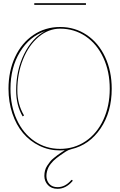

<svg xmlns="http://www.w3.org/2000/svg" viewBox="-20 -930 745 1190"><path d="M512.7 -899.9H192.4V-910.2H512.7ZM672.4 -379.9Q672.4 -235.8 603.3 -133.8Q534.2 -31.7 421.9 -5.4Q403.3 -1 387.2 9.8Q382.3 13.2 369.6 21.7Q356.9 30.3 349.6 35.4Q342.3 40.5 330.3 50Q318.4 59.6 310.8 67.1Q303.2 74.7 294.2 85.9Q285.2 97.2 280 108.2Q274.9 119.1 271.2 132.8Q267.6 146.5 267.6 161.1Q268.1 189.9 285.9 210Q303.7 230 336.9 230Q383.8 230 420.9 187Q424.8 182.6 428.7 186.5Q431.6 189.5 428.7 193.4Q387.7 240.2 336.9 240.2Q298.8 240.2 277.1 217Q255.4 193.8 254.9 161.1Q254.9 143.1 259 127Q263.2 110.8 272.9 96.4Q282.7 82 290.8 71.5Q298.8 61 314.2 48.8Q329.6 36.6 337.2 30.8Q344.7 24.9 361.6 13.9Q378.4 2.9 381.8 1Q368.2 2.4 352.5 2.4Q283.7 2.4 224.4 -26.4Q165 -55.2 122.8 -105.2Q80.6 -155.3 56.6 -226.6Q32.7 -297.9 32.7 -379.9Q32.7 -489.7 73.7 -577.1Q114.7 -664.6 187.7 -713.6Q260.7 -762.7 352.5 -762.7Q444.3 -762.7 517.3 -713.6Q590.3 -664.6 631.3 -577.1Q672.4 -489.7 672.4 -379.9ZM352.5 -752.4Q280.3 -752.4 219.2 -701.2Q158.2 -649.9 122.8 -562Q87.4 -474.1 87.4 -370.1Q87.4 -284.7 128.9 -214.4L120.6 -208.5Q80.1 -276.4 80.1 -370.1Q80.1 -496.1 130.1 -596.2Q180.2 -696.3 260.3 -737.3Q162.6 -704.1 103.8 -607.7Q44.9 -511.2 44.9 -379.9Q44.9 -273.4 84.2 -188.2Q123.5 -103 193.8 -55.2Q264.2 -7.3 352.5 -7.3Q440.9 -7.3 511.2 -55.2Q581.5 -103 620.8 -188.2Q660.2 -273.4 660.2 -379.9Q660.2 -486.3 620.8 -571.5Q581.5 -656.7 511.2 -704.6Q440.9 -752.4 352.5 -752.4Z"/></svg>

Font: ZnikomitNo25
Style: Regular
Weight: 100
Designer: gluk
Foundry: gluk
Version: Version 0.56